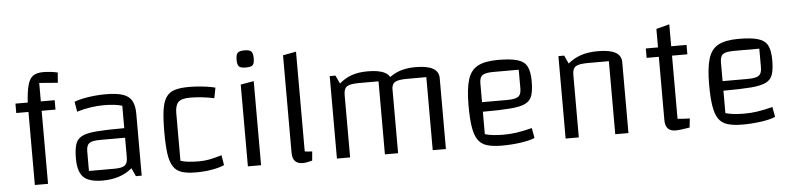

<svg xmlns="http://www.w3.org/2000/svg" viewBox="-44 -925 4795 1160"><g transform="rotate(-5 2354.0 -345.5)"><path d="M208 0H128V-493Q132 -563 142.5 -603Q153 -643 175 -659Q197 -675 236 -675Q259 -675 281.5 -672.5Q304 -670 325 -665L320 -603L208 -612ZM292 -500V-443H54V-500Z M538 9Q457 9 423 -24Q389 -57 389 -137Q389 -190 398.5 -222Q408 -254 437 -269.5Q466 -285 525 -290Q584 -295 684 -295H726V-237H545Q496 -237 478.5 -224Q461 -211 461 -175V-56H614Q662 -56 679 -69.5Q696 -83 696 -118V-431Q654 -444 585 -444Q547 -444 505.5 -438Q464 -432 421 -419L411 -480Q433 -489 465 -495.5Q497 -502 532.5 -505.5Q568 -509 601 -509Q667 -509 705 -496.5Q743 -484 759.5 -455Q776 -426 776 -376V0H741L718 -50Q649 9 538 9Z M1106 9Q1052 9 1019 -1.5Q986 -12 967.5 -40.5Q949 -69 942 -119.5Q935 -170 935 -250Q935 -331 942 -381.5Q949 -432 967.5 -460Q986 -488 1019.5 -498.5Q1053 -509 1106 -509Q1132 -509 1160 -507Q1188 -505 1215.5 -501Q1243 -497 1266 -491L1254 -428Q1216 -436 1179.5 -440Q1143 -444 1107 -444Q1056 -444 1036.5 -424.5Q1017 -405 1017 -357V-69Q1056 -56 1129 -56Q1160 -56 1190.5 -61.5Q1221 -67 1267 -81L1277 -20Q1245 -6 1199.5 1.5Q1154 9 1106 9Z M1420 -496 1500 -510V0H1420ZM1461 -596Q1429 -596 1418.5 -606.5Q1408 -617 1408 -647Q1408 -678 1418.5 -689Q1429 -700 1461 -700Q1491 -700 1501.5 -689Q1512 -678 1512 -647Q1512 -617 1502 -606.5Q1492 -596 1461 -596Z M1770 -60Q1778 -59 1790.5 -57.5Q1803 -56 1815 -56L1810 -1Q1791 4 1778.5 6.5Q1766 9 1753 9Q1721 9 1705.5 -8Q1690 -25 1690 -59V-650L1770 -665Z M1960 0V-500H1995L2018 -450Q2052 -480 2093.5 -494.5Q2135 -509 2191 -509Q2261 -509 2296 -489.5Q2331 -470 2331 -430V0H2251V-443H2134Q2079 -443 2059.5 -430Q2040 -417 2040 -380V0ZM2251 0V-500L2308 -450Q2342 -480 2383.5 -494.5Q2425 -509 2481 -509Q2551 -509 2586 -489.5Q2621 -470 2621 -430V0H2541V-443H2424Q2369 -443 2349.5 -430Q2330 -417 2330 -380V0Z M2960 9Q2905 9 2869.5 -2Q2834 -13 2815 -41.5Q2796 -70 2788 -120.5Q2780 -171 2780 -250Q2780 -351 2797.5 -407Q2815 -463 2858.5 -486Q2902 -509 2981 -509Q3057 -509 3099 -496.5Q3141 -484 3157 -452.5Q3173 -421 3173 -363Q3173 -310 3163 -278Q3153 -246 3122.5 -230.5Q3092 -215 3030 -210Q2968 -205 2863 -205H2833V-263H3015Q3065 -263 3083 -276Q3101 -289 3101 -325V-439H2949Q2899 -439 2881 -426.5Q2863 -414 2863 -377V-69Q2906 -56 2977 -56Q3017 -56 3055 -61.5Q3093 -67 3149 -81L3160 -20Q3126 -6 3071.5 1.5Q3017 9 2960 9Z M3347 0V-500H3382L3405 -450Q3441 -480 3484.5 -494.5Q3528 -509 3588 -509Q3658 -509 3693 -489.5Q3728 -470 3728 -430V0H3648V-443H3521Q3466 -443 3446.5 -430Q3427 -417 3427 -380V0Z M4014 9Q3982 9 3966.5 -8Q3951 -25 3951 -59V-612L4031 -633V-60Q4044 -59 4060.5 -57.5Q4077 -56 4105 -56L4099 -1Q4069 4 4048 6.5Q4027 9 4014 9ZM3877 -443V-500H4124V-443Z M4419 9Q4364 9 4328.5 -2Q4293 -13 4274 -41.5Q4255 -70 4247 -120.5Q4239 -171 4239 -250Q4239 -351 4256.5 -407Q4274 -463 4317.5 -486Q4361 -509 4440 -509Q4516 -509 4558 -496.5Q4600 -484 4616 -452.5Q4632 -421 4632 -363Q4632 -310 4622 -278Q4612 -246 4581.5 -230.5Q4551 -215 4489 -210Q4427 -205 4322 -205H4292V-263H4474Q4524 -263 4542 -276Q4560 -289 4560 -325V-439H4408Q4358 -439 4340 -426.5Q4322 -414 4322 -377V-69Q4365 -56 4436 -56Q4476 -56 4514 -61.5Q4552 -67 4608 -81L4619 -20Q4585 -6 4530.5 1.5Q4476 9 4419 9Z"/></g></svg>

Font: Changa Light
Style: Regular
Weight: 300
Designer: Eduardo Rodriguez Tunni
Foundry: Eduardo Rodriguez Tunni
Version: Version 3.002; ttfautohint (v1.8.2)